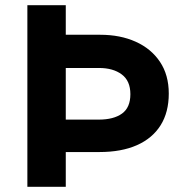

<svg xmlns="http://www.w3.org/2000/svg" viewBox="-20 -720 700 740"><path d="M85.5 0V-700H233.5V-586H366.5Q443.5 -586 503 -559.2Q562.5 -532.5 596.5 -481.8Q630.5 -431 630.5 -359.5Q630.5 -287.5 599 -237.2Q567.5 -187 507.8 -160.5Q448 -134 363 -134H233.5V0ZM233.5 -259H360.5Q418 -259 450.2 -282.2Q482.5 -305.5 482.5 -357Q482.5 -408.5 449.2 -433.2Q416 -458 361.5 -458H233.5Z"/></svg>

Font: Geologica SemiBold
Style: Regular
Weight: 600
Designer: Sindre Bremnes, Frode Helland
Foundry: Monokrom Skriftforlag AS
Version: Version 1.010;gftools[0.9.28]